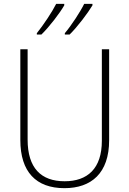

<svg xmlns="http://www.w3.org/2000/svg" viewBox="-20 -971 674 1001"><path d="M462 -943V-951H419C399 -910 352 -838 318 -798V-791H343C384 -831 438 -903 462 -943ZM315 -943V-951H273C252 -909 206 -840 172 -798V-791H196C238 -832 292 -903 315 -943ZM549 -240V-714H511V-237C511 -92 436 -26 317 -26C194 -26 124 -95 124 -243V-714H86V-241C86 -75 168 10 316 10C456 10 549 -68 549 -240Z"/></svg>

Font: Noto Sans Gurmukhi UI SemiCondensed ExtraLight
Style: Regular
Weight: 200
Width: 4
Designer: Jelle Bosma - Monotype Design Team
Foundry: Monotype Imaging Inc.
Version: Version 2.004